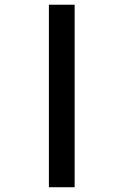

<svg xmlns="http://www.w3.org/2000/svg" viewBox="-20 -686 512 805"><path d="M185 99V-666.2H293V99Z"/></svg>

Font: Maven Pro VF Beta
Style: Regular
Weight: 400
Designer: Joe Prince
Foundry: Joe Prince
Version: Version 2.002